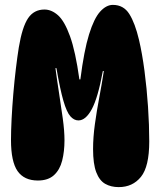

<svg xmlns="http://www.w3.org/2000/svg" viewBox="-20 -758 656 786"><path d="M466 8Q434 8 410.5 -5.5Q387 -19 374 -53Q361 -87 361 -148Q361 -196 368.5 -250Q376 -304 386.5 -359.5Q397 -415 405 -467H401Q381 -358 356 -311.5Q331 -265 301 -265Q283 -265 268 -282Q253 -299 239.5 -345.5Q226 -392 211 -479H207Q213 -433 221.5 -378.5Q230 -324 237 -273Q244 -222 244 -184Q244 -138 234.5 -100.5Q225 -63 201 -41Q177 -19 135 -19Q79 -19 52 -57.5Q25 -96 25 -185Q25 -222 27.5 -271.5Q30 -321 34.5 -374Q39 -427 45 -477Q51 -527 57 -564Q71 -648 95 -683.5Q119 -719 162 -719Q191 -719 217.5 -695.5Q244 -672 266.5 -610Q289 -548 305 -433H309Q324 -551 344.5 -617Q365 -683 390 -710.5Q415 -738 442 -738Q486 -738 509.5 -700.5Q533 -663 549 -595Q562 -540 571.5 -468Q581 -396 586 -320.5Q591 -245 591 -179Q591 -76 557 -34Q523 8 466 8Z"/></svg>

Font: DynaPuff Condensed
Style: Bold
Weight: 700
Width: 3
Designer: Toshi Omagari, Jennifer Daniel
Foundry: Google Fonts
Version: Version 2.000; ttfautohint (v1.8.4.7-5d5b)